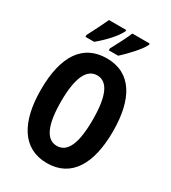

<svg xmlns="http://www.w3.org/2000/svg" viewBox="-223 -1045 1040 1168"><g transform="rotate(30 296.5 -461.5)"><path d="M476 -924V-933H354C344 -906 314 -847 281 -786V-773H347C390 -812 458 -883 476 -924ZM311 -924V-933H190C178 -906 150 -849 117 -786V-773H178C232 -817 292 -881 311 -924ZM550 -358C550 -585 469 -725 297 -725C131 -725 43 -599 43 -359C43 -133 126 10 297 10C469 10 550 -131 550 -358ZM185 -358C185 -522 223 -606 297 -606C371 -606 408 -525 408 -358C408 -190 371 -111 297 -111C223 -111 185 -194 185 -358Z"/></g></svg>

Font: Noto Sans Hebrew ExtraCondensed
Style: Bold
Weight: 700
Width: 2
Designer: Monotype Design Team
Foundry: Monotype Imaging Inc.
Version: Version 2.004